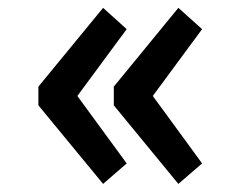

<svg xmlns="http://www.w3.org/2000/svg" viewBox="-20 -509 602 481"><path d="M173.8 -268.6 297.4 -99.6 238.3 -48.3 76.2 -245.1V-292L238.3 -489.3L297.4 -436ZM362.8 -268.6 486.3 -99.6 426.8 -48.3 265.1 -245.1V-292L426.8 -489.3L486.3 -436Z"/></svg>

Font: Reddit Mono
Style: Bold
Weight: 700
Designer: Stephen Hutchings
Foundry: Reddit
Version: Version 1.009